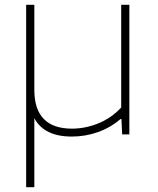

<svg xmlns="http://www.w3.org/2000/svg" viewBox="-20 -560 657 800"><path d="M519 -540V0H489L486 -64H482Q441 -28.5 388.8 -9.8Q336.5 9 279 9Q164 9 123 -67.5V220H89V-540H123V-186Q123 -24 280 -24Q335.5 -24 389.8 -46Q444 -68 485 -112V-540Z"/></svg>

Font: Encode Sans Expanded Thin
Style: Regular
Weight: 250
Width: 7
Designer: Multiple Designers
Foundry: Impallari Type
Version: Version 2.000